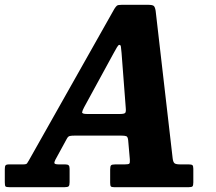

<svg xmlns="http://www.w3.org/2000/svg" viewBox="-76 -780 898 800"><path d="M-56 -20.5V-75Q-56 -86.5 -53 -90.8Q-50 -95 -38 -95H20Q34 -95 36.8 -99.5Q39.5 -104 44.5 -112L400.5 -743Q406.5 -752.5 411 -756.2Q415.5 -760 431.5 -760H540Q559.5 -760 564.8 -755.2Q570 -750.5 572.5 -735L643.5 -119.5Q645.5 -104 651.5 -99.5Q657.5 -95 675.5 -95H710Q721.5 -95 725.5 -92Q729.5 -89 729.5 -76.5V-20Q729.5 -7 726 -3.5Q722.5 0 709.5 0H400Q388.5 0 385.8 -3.5Q383 -7 383 -19V-73.5Q383 -87.5 386.8 -91.2Q390.5 -95 404.5 -95H444Q460 -95 463 -98.5Q466 -102 465 -116L458 -196Q456.5 -210 450.2 -212.5Q444 -215 427.5 -215H236.5Q221 -215 214.2 -213.2Q207.5 -211.5 202.5 -202L154.5 -114Q149 -103.5 151.2 -99.2Q153.5 -95 170 -95H196Q206 -95 210 -91.2Q214 -87.5 214 -76.5V-21Q214 -7.5 210 -3.8Q206 0 192.5 0H-35Q-49.5 0 -52.8 -3Q-56 -6 -56 -20.5ZM397.5 -558.5 274.5 -333Q267.5 -320 266.2 -312.5Q265 -305 287.5 -305H422.5Q442 -305 445.8 -309.8Q449.5 -314.5 448 -330L430.5 -559.5Q428.5 -576.5 427.8 -584.8Q427 -593 421.5 -593Q417 -593 411.2 -582.8Q405.5 -572.5 397.5 -558.5Z"/></svg>

Font: Besley* Narrow
Style: Bold Italic
Weight: 700
Width: 4
Italic angle: -13°
Designer: Owen Earl
Foundry: indestructible type*
Version: Version 3.000; ttfautohint (v1.8.3)